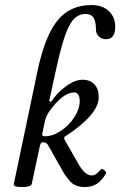

<svg xmlns="http://www.w3.org/2000/svg" viewBox="-20 -735 481 768"><path d="M67.9 13.2Q32.2 13.2 35.2 1L130.9 -455.1Q160.6 -592.8 210.4 -653.8Q260.3 -714.8 346.2 -714.8Q389.6 -714.8 415.3 -690.7Q440.9 -666.5 440.9 -628.9Q440.9 -578.1 404.8 -578.1Q387.2 -578.1 375.5 -589.1Q363.8 -600.1 363.8 -617.2Q363.8 -649.4 354 -664.3Q344.2 -679.2 320.8 -679.2Q280.8 -679.2 255.6 -629.6Q230.5 -580.1 204.1 -456.1L176.8 -331.1L184.1 -327.1Q207.5 -363.3 243.4 -389.6Q279.3 -416 311 -416Q340.3 -416 357.7 -397.5Q375 -378.9 375 -346.2Q375 -324.7 361.8 -301.3Q348.6 -277.8 327.1 -257.1Q305.7 -236.3 284.4 -220Q263.2 -203.6 241.2 -189.9Q232.4 -185.5 240.2 -172.9L292 -82Q319.3 -33.2 347.2 -33.2Q364.3 -33.2 383.8 -58.1Q387.7 -62 397.5 -54Q407.2 -45.9 403.8 -41Q386.7 -11.7 366.7 0.7Q346.7 13.2 317.9 13.2Q288.6 13.2 270.3 -0.7Q252 -14.6 231.9 -48.8L171.9 -154.8Q166 -166 149.9 -166Q142.6 -166 139.2 -149.9L106.9 1Q104 13.2 67.9 13.2ZM160.2 -189.9Q190.9 -189.9 223.6 -211.7Q256.3 -233.4 277.6 -266.6Q298.8 -299.8 298.8 -331.1Q298.8 -365.2 275.9 -365.2Q231.9 -365.2 176.8 -289.1Q164.6 -270.5 161.1 -255.9L149.9 -204.1Q148.9 -202.1 148.9 -195.8Q148.9 -189.9 160.2 -189.9Z"/></svg>

Font: Junicode SmCond Medium
Style: Italic
Weight: 500
Width: 4
Italic angle: -11°
Designer: Peter S. Baker
Version: Version 2.206